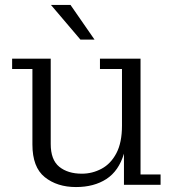

<svg xmlns="http://www.w3.org/2000/svg" viewBox="-20 -747 705 776"><path d="M305 -587 186 -727H265L362 -587ZM287 9Q211 9 161 -31Q111 -71 111 -163V-468H29V-510H185V-165Q185 -101 219.5 -73Q254 -45 311 -45Q353 -45 390.5 -65Q428 -85 450.5 -128Q473 -171 473 -239V-468H384V-510H548V-42H629V0H481V-126Q460 -56 410 -23.5Q360 9 287 9Z"/></svg>

Font: Montagu Slab 16pt Light
Style: Regular
Weight: 300
Designer: Florian Karsten
Foundry: Florian Karsten
Version: Version 1.000; ttfautohint (v1.8.3)